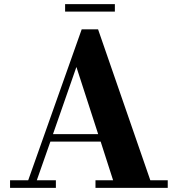

<svg xmlns="http://www.w3.org/2000/svg" viewBox="-20 -906 858 926"><path d="M294 -886H534V-850H294ZM28.5 -36.5H116L374 -764.5H453L705 -36.5H789V0H440.5V-36.5H525.5L465.5 -223H223L157.5 -36.5H249.5V0H28.5ZM348.5 -583 235.5 -259H453.5Z"/></svg>

Font: Bodoni* 06pt
Style: Bold
Weight: 700
Version: Version 2.3